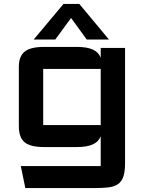

<svg xmlns="http://www.w3.org/2000/svg" viewBox="-20 -744 740 978"><path d="M200 -107Q200 -107 200 -107Q200 -107 200 -107H493V-393H200Q200 -393 200 -393Q200 -393 200 -393ZM109 214 86 102H493Q493 102 493 102Q493 102 493 102V-50Q482.5 -22 452.8 -8.5Q423 5 373 5H204Q134.5 5 105.2 -19.5Q76 -44 76 -102V-403Q76 -457.5 105.8 -481.2Q135.5 -505 204 -505H373Q423 -505 452.8 -491.5Q482.5 -478 493 -450V-500H617V87Q617 130.5 608.2 155.8Q599.5 181 580.8 194Q562 207 532.2 210.5Q502.5 214 460 214ZM151.5 -542.5 303.5 -724H384L535 -542.5H422L342 -652.5L261.5 -542.5Z"/></svg>

Font: Science Gothic
Style: Regular
Weight: 400
Designer: Thomas Phinney, Vassil Kateliev, Brandon Buerkle
Foundry: Font Detective LLC
Version: Version 1.018